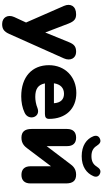

<svg xmlns="http://www.w3.org/2000/svg" viewBox="397 -1165 957 1791"><g transform="rotate(90 875.5 -269.5)"><path d="M204 189C248 189 274 174 297 122L525 -388C551 -448 523 -501 464 -501C417 -501 393 -485 372 -431L283 -213L200 -430C178 -486 155 -501 113 -501C36 -501 9 -448 35 -388L190 -34L139 76C112 136 142 189 204 189Z M879 11C932 11 987 1 1032 -21C1109 -56 1076 -173 989 -141C954 -126 912 -120 884 -120C810 -120 770 -146 758 -210H1043C1075 -210 1089 -222 1089 -249C1089 -404 995 -503 847 -503C697 -503 588 -398 588 -247C588 -89 698 11 879 11ZM855 -388C907 -388 939 -357 943 -294H757C766 -356 801 -388 855 -388Z M1437 -553C1535 -553 1595 -598 1623 -662C1637 -694 1622 -716 1596 -725C1569 -734 1552 -721 1533 -692C1513 -660 1483 -644 1437 -644C1391 -644 1361 -660 1341 -692C1322 -721 1305 -734 1279 -725C1252 -716 1239 -694 1251 -662C1276 -598 1339 -553 1437 -553ZM1265 9C1321 9 1347 -23 1365 -47L1531 -267V-75C1531 -21 1559 9 1611 9C1663 9 1691 -21 1691 -75V-407C1691 -472 1664 -501 1609 -501C1554 -501 1527 -470 1509 -445L1343 -226V-417C1343 -472 1315 -501 1264 -501C1212 -501 1183 -472 1183 -417V-85C1183 -21 1210 9 1265 9Z"/></g></svg>

Font: Nunito Black
Style: Regular
Weight: 900
Designer: Vernon Adams
Foundry: Vernon Adams
Version: Version 3.602